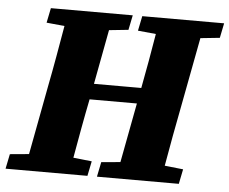

<svg xmlns="http://www.w3.org/2000/svg" viewBox="-58 -708 913 764"><g transform="rotate(5 399.0 -326.0)"><path d="M468 -593 540 -586C528 -513 515 -440 501 -367H312L353 -585L430 -593L442 -652H115L103 -593L175 -586C161 -505 147 -423 131 -342L79 -66L3 -59L-9 0H318L330 -59L256 -67C270 -146 284 -225 300 -304H489L444 -66L368 -59L356 0H683L695 -59L621 -67C635 -148 650 -229 666 -311L718 -585L795 -593L807 -652H480Z"/></g></svg>

Font: Source Serif Pro Black
Style: Italic
Weight: 900
Italic angle: -12°
Designer: Frank Grießhammer
Foundry: Adobe Systems Incorporated
Version: Version 3.001;hotconv 1.0.111;makeotfexe 2.5.65597